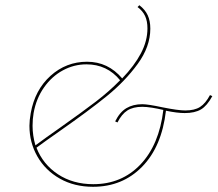

<svg xmlns="http://www.w3.org/2000/svg" viewBox="-20 -712 835 737"><path d="M795 -343Q775 -306 751.5 -292Q728 -278 689 -278Q660 -278 617 -287Q601 -149 525.5 -72Q450 5 337 5Q265 5 209.5 -26.5Q154 -58 123.5 -111.5Q93 -165 93 -229Q93 -250 98 -278Q114 -367 174 -421Q234 -475 314 -475Q395 -475 449 -411Q496 -460 521 -507.5Q546 -555 546 -603Q546 -631 537 -650.5Q528 -670 508 -685L515 -692Q537 -675 547 -653.5Q557 -632 557 -602Q557 -533 508.5 -466.5Q460 -400 390.5 -343.5Q321 -287 208 -208Q148 -166 120 -145Q145 -81 202.5 -43Q260 -5 338 -5Q447 -5 519 -80.5Q591 -156 607 -290Q586 -295 564 -298.5Q542 -302 526 -302Q491 -302 469 -288Q447 -274 431 -242L422 -246Q440 -282 465.5 -297Q491 -312 526 -312Q548 -312 604 -300Q664 -288 691 -288Q727 -288 748 -301.5Q769 -315 786 -347ZM105 -229Q105 -192 116 -154Q155 -183 208 -220Q297 -283 348 -322Q399 -361 441 -404Q391 -465 312 -465Q264 -465 221.5 -442Q179 -419 149 -376.5Q119 -334 109 -278Q105 -255 105 -229Z"/></svg>

Font: Ysabeau Hairline
Style: Italic
Weight: 100
Italic angle: -12°
Designer: Christian Thalmann (Catharsis Fonts)
Version: Version 0.003